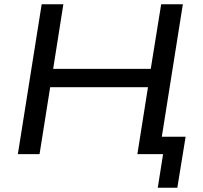

<svg xmlns="http://www.w3.org/2000/svg" viewBox="-20 -725 953 903"><path d="M722 158 747 0H630L643 -82H853L814 158ZM64 0 176 -705H278L230 -401H689L738 -705H840L728 0H626L676 -315H216L166 0Z"/></svg>

Font: Nunito Sans 10pt SemiExpanded Medium
Style: Italic
Weight: 500
Width: 6
Italic angle: -9°
Designer: Vernon Adams
Foundry: Vernon Adams
Version: Version 3.101;gftools[0.9.27]